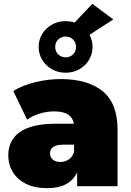

<svg xmlns="http://www.w3.org/2000/svg" viewBox="-20 -968 679 998"><path d="M381 0V-72Q342 10 226 10Q159 10 114 -13Q69 -36 46 -74.5Q23 -113 23 -160Q23 -240 84.5 -282.5Q146 -325 273 -325H364Q359 -356 334 -372.5Q309 -389 261 -389Q224 -389 186 -377.5Q148 -366 121 -346L49 -495Q97 -525 164 -541Q231 -557 295 -557Q436 -557 513.5 -494Q591 -431 591 -294V0ZM365 -178V-216H309Q240 -216 240 -170Q240 -151 254.5 -138.5Q269 -126 294 -126Q317 -126 336.5 -138.5Q356 -151 365 -178ZM321 -590Q282 -590 250 -608Q218 -626 199.5 -656.5Q181 -687 181 -724Q181 -762 199.5 -792Q218 -822 250 -840Q282 -858 321 -858Q345 -858 368 -851L460 -948L569 -867L445 -787Q461 -758 461 -724Q461 -687 442.5 -656.5Q424 -626 392.5 -608Q361 -590 321 -590ZM321 -670Q344 -670 359.5 -685Q375 -700 375 -724Q375 -748 359.5 -763Q344 -778 321 -778Q299 -778 283 -763Q267 -748 267 -724Q267 -700 283 -685Q299 -670 321 -670Z"/></svg>

Font: Montserrat Black
Style: Regular
Weight: 900
Designer: Julieta Ulanovsky
Foundry: Julieta Ulanovsky
Version: Version 9.000; ttfautohint (v1.8.4.7-5d5b)